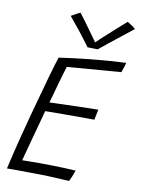

<svg xmlns="http://www.w3.org/2000/svg" viewBox="-96 -943 741 1012"><g transform="rotate(10 274.5 -437.0)"><path d="M346 5Q290 1.5 237 -0.5Q184 -2.5 126 -2.5Q99.5 -3 69 -3.2Q38.5 -3.5 12 -3Q29 -77.5 47.8 -152.5Q66.5 -227.5 85 -295.5Q121 -429 145 -513.2Q169 -597.5 179 -625.5Q268.5 -638.5 344.2 -646Q420 -653.5 470.5 -656.8Q521 -660 534.5 -660Q530.5 -644.5 526.8 -633Q523 -621.5 517.5 -607.5L229.5 -585Q225 -570 216.8 -542.8Q208.5 -515.5 200 -484.5Q191.5 -453.5 184 -426.2Q176.5 -399 172 -384.5Q183.5 -385 208.8 -385.8Q234 -386.5 266.5 -387.5Q299 -388.5 332 -389.5Q365 -390.5 391.8 -391Q418.5 -391.5 432.5 -391.5L421 -336Q413.5 -336 388.5 -336.2Q363.5 -336.5 329.5 -336.5Q295.5 -336.5 260.5 -336.2Q225.5 -336 197.8 -336Q170 -336 158 -335.5Q156 -328 149.5 -303.8Q143 -279.5 134 -246.2Q125 -213 115.2 -177.5Q105.5 -142 97.2 -110.5Q89 -79 83.5 -59.5Q97.5 -60 125.2 -60.2Q153 -60.5 174.5 -60.5Q212 -60.5 250.2 -59.5Q288.5 -58.5 320.5 -57.2Q352.5 -56 370.5 -54.5Q367.5 -47 364.5 -38Q361.5 -29 357.8 -20.8Q354 -12.5 351.2 -5.8Q348.5 1 346 5ZM504.5 -874.5Q510 -871.5 516.5 -867.5Q523 -863.5 529.5 -859Q536 -854.5 541 -850.5Q546 -846.5 549 -844Q477 -787 434.8 -753.5Q392.5 -720 374 -704.5Q366.5 -704.5 356.5 -704.8Q346.5 -705 336.5 -705.2Q326.5 -705.5 319.5 -705.5Q294.5 -740 264.8 -777.8Q235 -815.5 203.5 -853.5Q210 -856.5 218.5 -861.5Q227 -866.5 235.8 -871.2Q244.5 -876 251.5 -879Q265.5 -861 282.5 -837.8Q299.5 -814.5 315.5 -792.2Q331.5 -770 343 -754Q354.5 -738 356.5 -734.5H350.5Q365 -749 392.8 -774.5Q420.5 -800 451.2 -827.2Q482 -854.5 504.5 -874.5Z"/></g></svg>

Font: Grandstander Thin ExtraLight
Style: Italic
Weight: 250
Italic angle: -15°
Version: Version 1.200